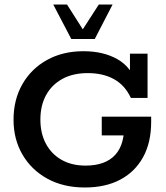

<svg xmlns="http://www.w3.org/2000/svg" viewBox="-20 -821 737 851"><path d="M356 10Q261 10 190 -29Q119 -68 79.5 -136Q40 -204 40 -290Q40 -379 79 -447.5Q118 -516 188 -555Q258 -594 350 -594Q439 -594 501.5 -558Q564 -522 586 -447L556 -466V-583H634V-387H560Q534 -443 485.5 -470Q437 -497 369 -497Q303 -497 256 -471Q209 -445 184 -399Q159 -353 159 -291Q159 -230 183.5 -184Q208 -138 253 -112.5Q298 -87 359 -87Q448 -87 491.5 -135.5Q535 -184 530 -281L585 -221H431V-304H650V-281Q650 -189 614 -124Q578 -59 512.5 -24.5Q447 10 356 10ZM296 -648 216 -801H277L347 -691L418 -801H479L400 -648Z"/></svg>

Font: Rokkitt SemiBold SemiBold
Style: Regular
Weight: 600
Version: Version 3.103